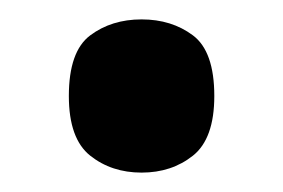

<svg xmlns="http://www.w3.org/2000/svg" viewBox="-20 -454 292 198"><path d="M126 -276Q157 -276 179 -293.5Q201 -311 201 -355Q201 -401 179 -417.5Q157 -434 126 -434Q95 -434 73 -417.5Q51 -401 51 -355Q51 -311 73 -293.5Q95 -276 126 -276Z"/></svg>

Font: Noto Serif ExtraCondensed Extra
Style: Regular
Weight: 800
Width: 3
Designer: Monotype Design Team
Foundry: Monotype Imaging Inc.
Version: Version 1.002